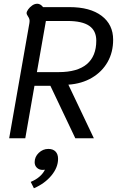

<svg xmlns="http://www.w3.org/2000/svg" viewBox="-20 -738 624 1025"><path d="M137 -615Q138 -619 138 -626Q138 -638 130 -649.5Q122 -661 122 -668Q122 -676 130.5 -688Q139 -700 152 -709Q165 -718 179 -718Q196 -718 210 -700H351Q461 -700 522.5 -653.5Q584 -607 584 -526Q584 -459 554.5 -407Q525 -355 471 -323Q417 -291 345 -286L481 0H382L249 -280H164L115 0H29ZM293 -353Q393 -353 443.5 -395.5Q494 -438 494 -521Q494 -574 456.5 -600Q419 -626 340 -626H225L177 -353ZM144 233Q198 211 220 168Q216 169 208 169Q189 169 177 157.5Q165 146 165 128Q165 99 187 78Q209 57 238 57Q263 57 276.5 71Q290 85 290 110Q290 156 254.5 199Q219 242 161 267Z"/></svg>

Font: Niramit
Style: Italic
Weight: 400
Italic angle: -10°
Version: Version 1.000; ttfautohint (v1.6)